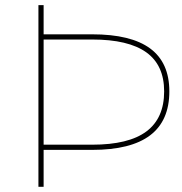

<svg xmlns="http://www.w3.org/2000/svg" viewBox="-20 -719 702 739"><path d="M631.8 -367.2Q631.8 -254.4 557.9 -198.2Q483.9 -142.1 335 -142.1H147.9V0H127.9V-699.2H147.9V-586.9H335Q483.9 -586.9 557.9 -532.5Q631.8 -478 631.8 -367.2ZM611.8 -367.2Q611.8 -468.3 543 -517.6Q474.1 -566.9 335 -566.9H147.9V-162.1H335Q475.1 -162.1 543.5 -213.1Q611.8 -264.2 611.8 -367.2Z"/></svg>

Font: Montserrat
Style: Thin
Weight: 250
Designer: Julieta Ulanovsky
Foundry: Julieta Ulanovsky
Version: Version 1.000;PS 002.000;hotconv 1.0.70;makeotf.lib2.5.58329